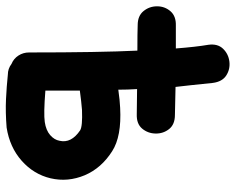

<svg xmlns="http://www.w3.org/2000/svg" viewBox="-104 -672 767 624"><g transform="rotate(90 279.0 -359.5)"><path d="M381 2Q445 -8 489 -47Q533 -86 546 -141Q559 -197 536 -252Q513 -306 458 -341Q410 -372 317 -367Q293 -366 258 -361Q258 -392 256 -422Q300 -421 338 -421Q369 -420 384.5 -438.5Q400 -457 400.5 -482Q401 -507 386 -526Q371 -545 340 -545Q299 -546 249 -547Q244 -589 236 -668Q232 -699 211.5 -712Q191 -725 166.5 -722Q142 -719 125 -701.5Q108 -684 112 -654Q119 -613 124 -548H50Q19 -549 3 -530.5Q-13 -512 -13 -487Q-13 -462 2.5 -443Q18 -424 48 -424Q72 -423 131 -423Q137 -300 137 -71Q137 -52 147 -36.5Q157 -21 174 -14Q190 -2 209 -2Q247 2 289 4Q331 6 381 2ZM261 -124V-236Q298 -241 324 -243Q377 -245 390 -237Q433 -208 424 -170Q421 -153 405.5 -139.5Q390 -126 363 -122Q336 -118 261 -124Z"/></g></svg>

Font: Balsamiq Sans
Style: Bold
Weight: 700
Designer: Michael Angeles
Foundry: Balsamiq SRL
Version: Version 1.020; ttfautohint (v1.8.4.7-5d5b);gftools[0.9.26]